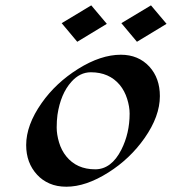

<svg xmlns="http://www.w3.org/2000/svg" viewBox="-20 -688 641 716"><path d="M227.5 8.3Q191.9 8.3 164.6 -3.7Q137.2 -15.6 118.2 -36.6Q77.6 -80.6 77.6 -147Q77.6 -221.7 135.3 -303.7Q188 -378.9 271.5 -431.2Q356 -483.9 430.7 -483.9Q496.1 -483.9 537.1 -439.5Q576.2 -396.5 576.2 -329.6Q576.2 -254.4 519 -172.9Q464.8 -95.7 384.3 -44.9Q300.3 8.3 227.5 8.3ZM463.4 -264.6Q463.4 -290 454.1 -319.6Q444.8 -349.1 426.8 -371.1Q387.2 -418.5 318.8 -418.5Q277.8 -418.5 246.1 -382.8Q206.1 -338.4 194.3 -259.8Q191.4 -238.3 191.4 -212.4Q191.4 -186.5 200.2 -157Q209 -127.4 227.1 -105Q266.1 -56.6 335 -56.6Q395.5 -56.6 432.6 -129.9Q463.4 -190.9 463.4 -264.6ZM601.1 -599.1 490.7 -532.2 432.6 -601.6 543 -668ZM378.4 -599.1 268.1 -532.2 210 -601.6 320.3 -668Z"/></svg>

Font: Fondamento
Style: Italic
Weight: 400
Italic angle: -12°
Version: Version 1.000